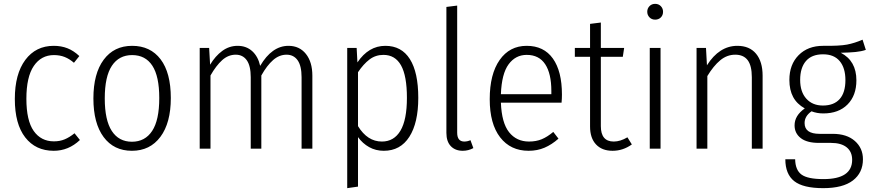

<svg xmlns="http://www.w3.org/2000/svg" viewBox="-20 -772 4526 997"><path d="M392 -481 364 -446Q341 -466 316 -476Q291 -486 260 -486Q194 -486 155.5 -429.5Q117 -373 117 -259Q117 -146 155 -92Q193 -38 260 -38Q291 -38 316 -48.5Q341 -59 367 -80L395 -45Q336 11 259 11Q165 11 111 -58.5Q57 -128 57 -258Q57 -388 111.5 -461Q166 -534 259 -534Q298 -534 330 -521.5Q362 -509 392 -481Z M867 -263Q867 -134 813 -61.5Q759 11 665 11Q571 11 518 -60.5Q465 -132 465 -261Q465 -390 518.5 -462Q572 -534 666 -534Q761 -534 814 -464Q867 -394 867 -263ZM524 -261Q524 -148 560.5 -92Q597 -36 665 -36Q733 -36 770 -92Q807 -148 807 -263Q807 -376 771 -431Q735 -486 666 -486Q598 -486 561 -430.5Q524 -375 524 -261Z M1602 -379V0H1546V-371Q1546 -430 1525.5 -459Q1505 -488 1468 -488Q1430 -488 1398 -460Q1366 -432 1337 -380V0H1282V-371Q1282 -430 1261.5 -459Q1241 -488 1204 -488Q1165 -488 1133.5 -459.5Q1102 -431 1073 -380V0H1017V-523H1066L1071 -436Q1098 -481 1134 -507.5Q1170 -534 1214 -534Q1259 -534 1289.5 -506.5Q1320 -479 1331 -430Q1392 -534 1478 -534Q1535 -534 1568.5 -492Q1602 -450 1602 -379Z M2152 -264Q2152 -134 2105.5 -61.5Q2059 11 1973 11Q1931 11 1897 -8Q1863 -27 1839 -60V197L1783 205V-523H1832L1836 -448Q1894 -534 1981 -534Q2065 -534 2108.5 -465Q2152 -396 2152 -264ZM2093 -264Q2093 -378 2062.5 -432.5Q2032 -487 1971 -487Q1930 -487 1898.5 -463Q1867 -439 1839 -397V-117Q1888 -37 1963 -37Q2026 -37 2059.5 -93.5Q2093 -150 2093 -264Z M2298 -82V-736L2354 -743V-83Q2354 -37 2391 -37Q2407 -37 2423 -44L2438 -3Q2412 11 2383 11Q2344 11 2321 -13Q2298 -37 2298 -82Z M2896 -239H2581Q2585 -134 2623.5 -85.5Q2662 -37 2727 -37Q2764 -37 2793 -49Q2822 -61 2853 -87L2880 -52Q2845 -21 2807.5 -5Q2770 11 2725 11Q2631 11 2577 -59Q2523 -129 2523 -257Q2523 -387 2574.5 -460.5Q2626 -534 2715 -534Q2804 -534 2851 -468Q2898 -402 2898 -281Q2898 -259 2896 -239ZM2843 -299Q2843 -390 2811 -438.5Q2779 -487 2715 -487Q2657 -487 2621 -438Q2585 -389 2581 -283H2843Z M3261 -22Q3215 11 3161 11Q3106 11 3075 -22Q3044 -55 3044 -115V-477H2965V-523H3044V-648L3100 -655V-523H3221L3214 -477H3100V-117Q3100 -37 3167 -37Q3201 -37 3238 -59Z M3423 -711Q3423 -693 3411.5 -681.5Q3400 -670 3382 -670Q3364 -670 3352.5 -682Q3341 -694 3341 -711Q3341 -728 3352.5 -740Q3364 -752 3382 -752Q3400 -752 3411.5 -740Q3423 -728 3423 -711ZM3410 0H3354V-523H3410Z M3940 -379V0H3884V-371Q3884 -431 3862.5 -459.5Q3841 -488 3798 -488Q3755 -488 3720 -459Q3685 -430 3653 -377V0H3597V-523H3646L3651 -433Q3715 -534 3809 -534Q3872 -534 3906 -493Q3940 -452 3940 -379Z M4476 -513Q4453 -505 4422.5 -502Q4392 -499 4346 -498Q4427 -456 4427 -355Q4427 -276 4381 -229.5Q4335 -183 4255 -183Q4222 -183 4194 -194Q4158 -169 4158 -133Q4158 -77 4236 -77H4304Q4377 -77 4419 -40Q4461 -3 4461 55Q4461 125 4409 165Q4357 205 4255 205Q4150 205 4104 168.5Q4058 132 4058 55H4109Q4110 111 4142 134.5Q4174 158 4256 158Q4405 158 4405 58Q4405 16 4376.5 -7Q4348 -30 4295 -30H4232Q4170 -30 4138 -55Q4106 -80 4106 -121Q4106 -172 4159 -209Q4118 -232 4098.5 -268.5Q4079 -305 4079 -357Q4079 -437 4127 -485.5Q4175 -534 4254 -534Q4339 -533 4378.5 -540.5Q4418 -548 4459 -566ZM4135 -357Q4135 -295 4167 -259.5Q4199 -224 4253 -224Q4310 -224 4340 -257.5Q4370 -291 4370 -356Q4370 -419 4340.5 -454.5Q4311 -490 4254 -490Q4195 -490 4165 -455Q4135 -420 4135 -357Z"/></svg>

Font: Fira Sans Condensed Light
Style: Regular
Weight: 300
Width: 3
Designer: bBox Type GmbH & Carrois Corporate GbR & Edenspiekermann AG
Foundry: bBox Type GmbH & Carrois Corporate GbR & Edenspiekermann AG
Version: Version 4.301